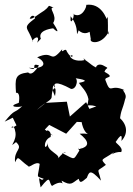

<svg xmlns="http://www.w3.org/2000/svg" viewBox="-23 -776 574 827"><path d="M32 -269 48 -236C8 -208 35 -254 42 -213C55 -170 6 -132 46 -164C80 -133 35 -132 42 -77C57 -109 53 -93 99 -60C102 -51 131 -83 148 -70C140 -5 130 -20 165 -6C152 13 137 -42 152 31C200 -29 184 8 201 25C255 -11 253 38 242 2C285 27 287 12 316 -6C321 12 325 13 351 -10C361 -35 364 -51 412 2C398 -58 390 -32 433 -66C406 -95 417 -84 468 -121C445 -96 463 -124 499 -121C511 -143 467 -162 477 -167C509 -216 500 -173 500 -169C534 -205 524 -252 472 -283L493 -257C498 -305 504 -299 516 -349C528 -374 493 -393 515 -387C449 -419 456 -363 431 -431C425 -448 479 -438 427 -467C434 -489 454 -477 420 -495C386 -509 379 -465 413 -479C376 -485 367 -505 335 -523C370 -520 298 -501 278 -533C297 -552 293 -507 265 -554C259 -576 240 -540 245 -564C188 -496 212 -564 137 -529C177 -510 178 -477 101 -484C148 -465 103 -509 145 -494C110 -439 99 -466 98 -464C40 -457 42 -437 46 -376C35 -371 68 -395 58 -333C1 -315 63 -312 73 -319C32 -281 46 -312 -3 -252ZM362 -307 348 -336 278 -274 265 -338 174 -333 135 -302C179 -344 202 -340 200 -366C201 -397 224 -416 214 -362C188 -413 223 -418 212 -398C207 -417 215 -430 283 -393C310 -390 318 -448 292 -441C342 -433 362 -428 317 -419C327 -402 351 -384 358 -349C353 -301 339 -333 392 -318ZM170 -218 189 -238 262 -200 308 -251 352 -249 328 -253C342 -172 393 -205 320 -200C358 -170 370 -144 314 -133C312 -158 316 -104 328 -141C288 -84 309 -84 244 -117C269 -115 265 -140 224 -90C248 -109 171 -125 184 -163C170 -113 158 -171 195 -186C203 -225 148 -220 206 -192ZM153 -609C139 -643 189 -652 206 -654C206 -654 247 -614 206 -677C227 -710 181 -744 208 -743C171 -758 206 -752 150 -719C123 -700 114 -693 105 -696C112 -713 127 -711 128 -697C68 -652 98 -662 119 -595C107 -603 155 -637 137 -592ZM368 -608C360 -590 417 -580 447 -643C438 -601 444 -651 441 -704C420 -659 421 -669 442 -678C436 -699 413 -764 348 -755C353 -751 330 -691 290 -717C305 -719 277 -650 281 -706C324 -655 299 -604 315 -643C312 -654 330 -620 363 -639Z"/></svg>

Font: Asimov Aggro
Style: Condensed
Weight: 500
Designer: Google
Version: Version 2.000980; 2014